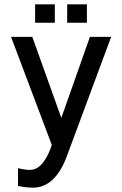

<svg xmlns="http://www.w3.org/2000/svg" viewBox="-20 -669 562 886"><path d="M381 -649H290V-564H381V-649ZM233 -649H142V-564H233V-649ZM395 -499 263 -125 129 -499H31L219 0C201 55 169 115 119 115C101 115 82 112 63 107V189C86 194 110 197 133 197C180 197 244 172 288 53L493 -499H395Z"/></svg>

Font: Maven Pro
Style: Medium
Weight: 500
Designer: Joe Prince
Foundry: Joe Prince
Version: Version 1.003